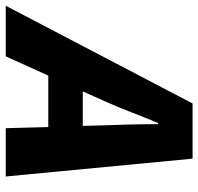

<svg xmlns="http://www.w3.org/2000/svg" viewBox="-97 -659 690 668"><g transform="rotate(90 248.0 -325.0)"><path d="M266 -344 232 -268H352L350 -344Q348 -391 347 -435.5Q346 -480 346 -530H342Q322 -482 304.5 -436.5Q287 -391 266 -344ZM-66 0 274 -650H466L528 0H360L356 -148H177L110 0Z"/></g></svg>

Font: TypoPRO Source Sans Pro
Style: Italic
Weight: 900
Italic angle: -11°
Designer: Paul D. Hunt
Foundry: Adobe Systems Incorporated
Version: Version 1.075;PS 2.000;hotconv 1.0.86;makeotf.lib2.5.63406